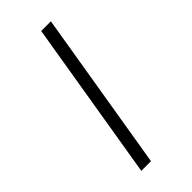

<svg xmlns="http://www.w3.org/2000/svg" viewBox="-297 -887 1093 1093"><g transform="rotate(-45 250.0 -340.0)"><path d="M131 143 291 -823H369L209 143Z"/></g></svg>

Font: Iosevka Algr
Style: Italic
Weight: 400
Italic angle: -9°
Monospace: yes
Designer: Belleve Invis
Foundry: Belleve Invis
Version: Version 26.0.2; ttfautohint (v1.8.3)